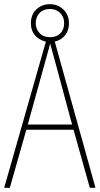

<svg xmlns="http://www.w3.org/2000/svg" viewBox="-20 -992 477 919"><path d="M410 -93 332 -371H106L27 -93H0L204 -808H238L437 -93ZM243 -700Q237 -722 231.5 -741.5Q226 -761 220 -784Q215 -762 209 -742.5Q203 -723 197 -699L113 -396H325ZM220 -791Q183 -791 155.5 -815Q128 -839 128 -881Q128 -923 154.5 -947.5Q181 -972 219 -972Q257 -972 283.5 -946.5Q310 -921 310 -881Q310 -840 284.5 -815.5Q259 -791 220 -791ZM220 -814Q251 -814 269 -832.5Q287 -851 287 -881Q287 -911 268 -930Q249 -949 219 -949Q187 -949 169 -929.5Q151 -910 151 -881Q151 -854 169 -834Q187 -814 220 -814Z"/></svg>

Font: Noto Sans Telugu UI Condensed Thin
Style: Regular
Weight: 100
Width: 3
Designer: Jelle Bosma - Monotype Design Team
Foundry: Monotype Imaging Inc.
Version: Version 2.005; ttfautohint (v1.8.4.7-5d5b)